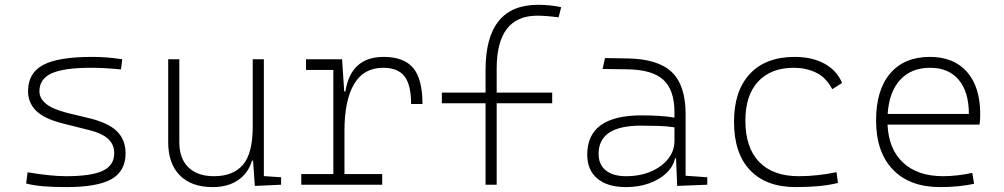

<svg xmlns="http://www.w3.org/2000/svg" viewBox="-20 -762 4142 792"><path d="M252.9 9.8Q196.8 9.8 157.7 6.3Q118.7 2.9 87.9 -4.9L93.8 -51.3Q189 -35.2 252.9 -35.2Q356.9 -35.2 404.1 -57.6Q451.2 -80.1 451.2 -129.9Q451.2 -164.6 427.5 -187.7Q403.8 -210.9 351.1 -224.6L236.3 -253.4Q161.1 -272.9 128.4 -305.7Q95.7 -338.4 95.7 -386.2Q95.7 -460.9 158 -494.1Q220.2 -527.3 359.4 -527.3Q391.6 -527.3 419.7 -525.1Q447.8 -522.9 484.4 -517.6L479 -475.6Q439 -479.5 409.9 -481Q380.9 -482.4 356.4 -482.4Q243.7 -482.4 193.1 -459.5Q142.6 -436.5 142.6 -385.7Q142.6 -356.4 169.7 -334Q196.8 -311.5 258.8 -295.9L350.1 -273.9Q428.7 -254.4 463.4 -219.5Q498 -184.6 498 -129.9Q498 -56.2 440.2 -23.2Q382.3 9.8 252.9 9.8Z M857.4 9.8Q769.5 9.8 721.7 -38.8Q673.8 -87.4 673.8 -175.8V-517.6H719.7V-175.8Q719.7 -107.9 757.3 -71.5Q794.9 -35.2 862.3 -35.2Q941.4 -35.2 981.9 -82Q1022.5 -128.9 1022.5 -239.3V-517.6H1068.4V-35.6L1139.6 -30.8V0L1031.2 4.9L1023.9 -99.6H1019.5Q1004.4 -47.9 962.2 -19Q919.9 9.8 857.4 9.8Z M1222.7 0V-43.9H1355V-473.6H1242.2V-517.6H1391.1L1399.9 -384.8H1404.8Q1427.2 -527.3 1562.5 -527.3Q1646.5 -527.3 1684.6 -481.4Q1722.7 -435.5 1722.7 -333H1675.8Q1675.8 -412.1 1648.4 -447.3Q1621.1 -482.4 1560.5 -482.4Q1480 -482.4 1440.4 -414.8Q1400.9 -347.2 1400.9 -222.7V-43.9H1556.6V0Z M1982.9 0V-335.9H1802.7V-379.9H1982.9V-473.6Q1982.9 -742.2 2199.2 -742.2Q2249 -742.2 2294.9 -732.4L2284.2 -690.4Q2233.4 -697.3 2196.3 -697.3Q2028.8 -697.3 2028.8 -478.5V-379.9H2257.8V-335.9H2028.8V0Z M2562.5 9.8Q2485.8 9.8 2444.1 -25.4Q2402.3 -60.5 2402.3 -124Q2402.3 -286.1 2626 -286.1Q2664.1 -286.1 2699.5 -283.9Q2734.9 -281.7 2762.2 -276.9V-297.9Q2762.2 -391.1 2716.3 -432.9Q2670.4 -474.6 2568.4 -476.1L2465.8 -477.5L2475.6 -522.5L2568.4 -521Q2694.3 -519 2751.2 -464.6Q2808.1 -410.2 2808.1 -291.5V-37.1L2897.5 -30.8V0L2773.4 4.9L2768.6 -109.4H2764.6Q2757.3 -75.2 2729.2 -48.3Q2701.2 -21.5 2658.2 -5.9Q2615.2 9.8 2562.5 9.8ZM2562.5 -35.2Q2619.6 -35.2 2664.8 -54.4Q2710 -73.7 2736.1 -106.7Q2762.2 -139.6 2762.2 -181.2V-236.8Q2731.4 -241.7 2694.3 -242.7Q2657.2 -243.7 2623.5 -243.7Q2449.2 -243.7 2449.2 -127.4Q2449.2 -83 2479 -59.1Q2508.8 -35.2 2562.5 -35.2Z M3262.7 9.8Q3140.6 9.8 3074.2 -59.8Q3007.8 -129.4 3007.8 -259.8Q3007.8 -386.7 3073 -457Q3138.2 -527.3 3258.8 -527.3Q3330.1 -527.3 3381.1 -499.3Q3432.1 -471.2 3453.6 -419.9L3413.1 -394Q3386.7 -443.4 3345.5 -462.9Q3304.2 -482.4 3254.9 -482.4Q3160.2 -482.4 3107.4 -425.8Q3054.7 -369.1 3054.7 -264.6Q3054.7 -152.8 3111.8 -94Q3168.9 -35.2 3274.4 -35.2Q3314.5 -35.2 3353.8 -39.6Q3393.1 -43.9 3430.7 -51.8L3436.5 -7.3Q3394.5 2.9 3350.1 6.3Q3305.7 9.8 3262.7 9.8Z M3858.9 9.8Q3732.4 9.8 3663.1 -62.5Q3593.8 -134.8 3593.8 -265.6Q3593.8 -390.6 3651.9 -459Q3710 -527.3 3815.9 -527.3Q3914.6 -527.3 3969 -465.3Q4023.4 -403.3 4023.4 -291Q4023.4 -263.7 4020.5 -248H3641.1Q3645.5 -147 3705.3 -91.1Q3765.1 -35.2 3870.6 -35.2Q3897.9 -35.2 3930.2 -38.8Q3962.4 -42.5 3990.7 -48.8L3998 -3.9Q3970.2 2.4 3933.3 6.1Q3896.5 9.8 3858.9 9.8ZM3816.9 -482.4Q3738.8 -482.4 3693.1 -432.6Q3647.5 -382.8 3641.6 -292H3976.6Q3976.6 -382.8 3934.8 -432.6Q3893.1 -482.4 3816.9 -482.4Z"/></svg>

Font: Caskaydia Cove ExtraLight
Style: Regular
Weight: 200
Monospace: yes
Designer: Aaron Bell
Foundry: Saja Typeworks
Version: Version 4.300; ttfautohint (v1.8.3)